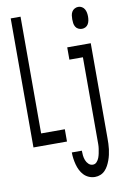

<svg xmlns="http://www.w3.org/2000/svg" viewBox="-103 -794 705 1077"><g transform="rotate(-10 250.0 -256.0)"><path d="M37 0V-735H93V-70H228V0ZM421 -608Q410 -608 400 -613Q390 -618 384.5 -627.5Q379 -637 377.5 -648Q376 -659 376 -670Q376 -681 377.5 -692Q379 -703 384.5 -712.5Q390 -722 400 -727.5Q410 -733 421 -733Q432 -733 441.5 -727.5Q451 -722 456.5 -712.5Q462 -703 464 -692Q466 -681 466 -670Q466 -659 464 -648Q462 -637 456.5 -627.5Q451 -618 441.5 -613Q432 -608 421 -608ZM349 223Q331 223 314.5 216Q298 209 286 196.5Q274 184 266 168Q258 152 253.5 135Q249 118 246.5 100.5Q244 83 244 65H301Q301 79 302.5 92.5Q304 106 309 119.5Q314 133 324.5 143Q335 153 349 153Q362 153 371 143Q380 133 384.5 121Q389 109 391.5 96.5Q394 84 396 71Q398 58 398 45.5Q398 33 398 20V-450H321V-520H455V20Q455 36 454.5 52Q454 68 452 83.5Q450 99 446.5 114.5Q443 130 437.5 145Q432 160 424.5 174Q417 188 406 199.5Q395 211 380 217Q365 223 349 223Z"/></g></svg>

Font: Iosevka Custom
Style: Regular
Weight: 400
Monospace: yes
Designer: Belleve Invis
Foundry: Belleve Invis
Version: Version 32.5.0; ttfautohint (v1.8.4)